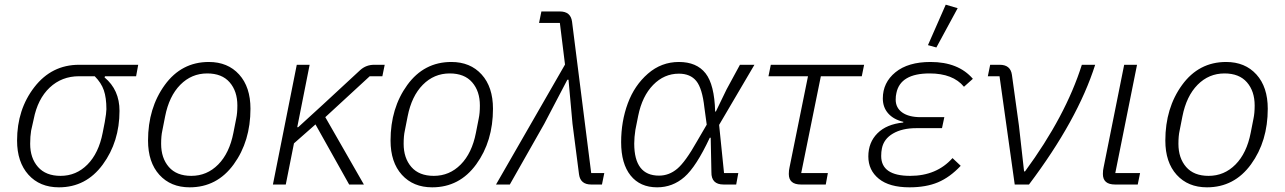

<svg xmlns="http://www.w3.org/2000/svg" viewBox="-20 -789 5494 821"><path d="M562 -463H429L427 -458Q491 -405 491 -315Q491 -183 419.5 -85.5Q348 12 232 12Q150 12 101.5 -42Q53 -96 53 -188Q53 -321 127 -416.5Q201 -512 318 -512H571ZM385 -463H318Q244 -463 192.5 -414.5Q141 -366 124 -279L113 -230Q109 -206 109 -174Q109 -113 142.5 -75Q176 -37 239 -37Q306 -37 354 -85.5Q402 -134 419 -221L428 -267Q435 -307 435 -322Q435 -371 424 -403Q413 -435 385 -463Z M791 12Q710 12 661.5 -41.5Q613 -95 613 -188Q613 -327 684.5 -425.5Q756 -524 873 -524Q954 -524 1002.5 -470.5Q1051 -417 1051 -324Q1051 -185 979.5 -86.5Q908 12 791 12ZM798 -37Q865 -37 913 -85.5Q961 -134 978 -221L990 -282Q995 -305 995 -338Q995 -399 962 -437Q929 -475 866 -475Q799 -475 751 -426.5Q703 -378 686 -291L674 -230Q669 -208 669 -174Q669 -113 702 -75Q735 -37 798 -37Z M1473 0 1329 -257 1237 -176 1202 0H1147L1249 -512H1304L1251 -245H1255L1360 -341L1521 -490Q1546 -512 1580 -512H1625L1615 -463H1561L1371 -288L1536 0Z M1828 12Q1747 12 1698.5 -41.5Q1650 -95 1650 -188Q1650 -327 1721.5 -425.5Q1793 -524 1910 -524Q1991 -524 2039.5 -470.5Q2088 -417 2088 -324Q2088 -185 2016.5 -86.5Q1945 12 1828 12ZM1835 -37Q1902 -37 1950 -85.5Q1998 -134 2015 -221L2027 -282Q2032 -305 2032 -338Q2032 -399 1999 -437Q1966 -475 1903 -475Q1836 -475 1788 -426.5Q1740 -378 1723 -291L1711 -230Q1706 -208 1706 -174Q1706 -113 1739 -75Q1772 -37 1835 -37Z M2396 -513 2374 -691H2285L2295 -740H2374Q2420 -740 2426 -697L2508 -49H2564L2554 0H2508Q2462 0 2456 -43L2428 -260L2411 -448H2406L2307 -259L2160 0H2101Z M3137 -49 3128 0H3074Q3021 0 3022 -53L3019 -200H3015Q2957 -76 2906.5 -32Q2856 12 2790 12Q2717 12 2676.5 -38.5Q2636 -89 2636 -181Q2636 -270 2664.5 -347Q2693 -424 2750.5 -474Q2808 -524 2883 -524Q2959 -524 2997 -475.5Q3035 -427 3038 -312H3041L3087 -407L3144 -512H3206L3055 -255L3076 -49ZM2798 -38Q2841 -38 2876 -67.5Q2911 -97 2960 -184L3002 -256L2992 -329Q2983 -411 2957.5 -442.5Q2932 -474 2883 -474Q2820 -474 2773 -426Q2726 -378 2709 -294L2697 -234Q2692 -202 2692 -175Q2692 -38 2798 -38Z M3511 0H3405Q3353 0 3353 -45Q3353 -61 3356 -73L3435 -463H3266L3276 -512H3675L3665 -463H3490L3406 -49H3520Z M4075 -754 3984 -586 3948 -596 4024 -769ZM4053 -113 4088 -80Q4042 -31 3991 -9.5Q3940 12 3869 12Q3783 12 3738 -24.5Q3693 -61 3693 -120Q3693 -180 3732 -219Q3771 -258 3842 -265L3843 -268Q3801 -278 3778 -304Q3755 -330 3755 -368Q3755 -436 3809 -480Q3863 -524 3959 -524Q4078 -524 4140 -452L4102 -418Q4055 -475 3955 -475Q3830 -475 3813 -391Q3810 -379 3810 -363Q3810 -328 3838 -308Q3866 -288 3917 -288H4018L4008 -241H3898Q3838 -241 3798.5 -218Q3759 -195 3751 -154Q3748 -140 3748 -122Q3748 -37 3872 -37Q3985 -37 4053 -113Z M4380 0H4319L4254 -463H4204L4214 -512H4255Q4301 -512 4307 -469L4337 -252L4359 -56H4363Q4537 -293 4606 -512H4663Q4588 -276 4380 0Z M4855 -49 4845 0H4748Q4696 0 4696 -45Q4696 -61 4699 -73L4787 -512H4842L4749 -49Z M5141 12Q5060 12 5011.5 -41.5Q4963 -95 4963 -188Q4963 -327 5034.5 -425.5Q5106 -524 5223 -524Q5304 -524 5352.5 -470.5Q5401 -417 5401 -324Q5401 -185 5329.5 -86.5Q5258 12 5141 12ZM5148 -37Q5215 -37 5263 -85.5Q5311 -134 5328 -221L5340 -282Q5345 -305 5345 -338Q5345 -399 5312 -437Q5279 -475 5216 -475Q5149 -475 5101 -426.5Q5053 -378 5036 -291L5024 -230Q5019 -208 5019 -174Q5019 -113 5052 -75Q5085 -37 5148 -37Z"/></svg>

Font: IBM Plex Sans Light
Style: Italic
Weight: 300
Italic angle: -11.31°
Designer: Mike Abbink, Paul van der Laan, Pieter van Rosmalen
Foundry: Bold Monday
Version: Version 3.0